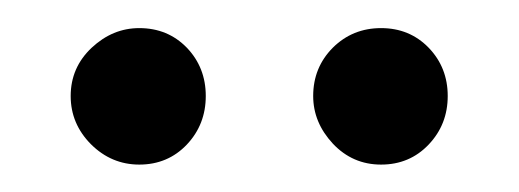

<svg xmlns="http://www.w3.org/2000/svg" viewBox="-20 -652 373 138"><path d="M301.8 -583Q301.8 -562.5 288.1 -548.1Q274.4 -533.7 253.9 -533.7Q233.4 -533.7 219.2 -548.8Q205.1 -564 205.1 -583Q205.1 -603.5 219.2 -617.7Q233.4 -631.8 253.9 -631.8Q274.4 -631.8 288.1 -617.7Q301.8 -603.5 301.8 -583ZM127.9 -583Q127.9 -562.5 114.3 -548.1Q100.6 -533.7 80.1 -533.7Q60.1 -533.7 45.4 -548.3Q30.8 -563 30.8 -583Q30.8 -603.5 45.9 -617.7Q61 -631.8 80.1 -631.8Q100.6 -631.8 114.3 -617.7Q127.9 -603.5 127.9 -583Z"/></svg>

Font: Liberation Serif
Style: Regular
Weight: 400
Designer: Steve Matteson
Foundry: Ascender Corporation
Version: Version 2.1.5